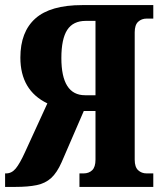

<svg xmlns="http://www.w3.org/2000/svg" viewBox="-20 -734 643 754"><path d="M0 0V-53H4Q26 -53 42 -72.5Q58 -92 78 -136L166 -328Q60 -379 60 -508Q60 -609 119 -661.5Q178 -714 303 -714H582V-661H556Q536 -661 522.5 -648.5Q509 -636 509 -607V-107Q509 -78 522.5 -65.5Q536 -53 556 -53H582V0H292V-53H308Q329 -53 342 -65.5Q355 -78 355 -107V-298H309L222 -97Q204 -56 181 -35Q158 -14 124 -7Q90 0 41 0ZM314 -360H355V-652H317Q267 -652 244 -616.5Q221 -581 221 -506Q221 -360 314 -360Z"/></svg>

Font: Noto Serif ExtraCondensed ExtraBold
Style: Regular
Weight: 800
Width: 2
Designer: Monotype Design Team
Foundry: Monotype Imaging Inc.
Version: Version 2.013; ttfautohint (v1.8.4.7-5d5b)